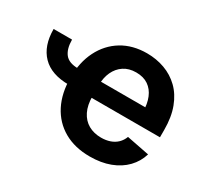

<svg xmlns="http://www.w3.org/2000/svg" viewBox="-118 -729 983 916"><g transform="rotate(30 373.5 -271.5)"><path d="M206.1 -235.8Q108.9 -235.8 59.3 -286.9Q9.8 -337.9 9.8 -430.2H111.3Q111.3 -379.9 132.8 -352.5Q154.3 -325.2 206.1 -325.2ZM462.4 10.7Q379.9 10.7 319.8 -23.7Q259.8 -58.1 227.5 -121.1Q195.3 -184.1 195.3 -270Q195.3 -354 227.3 -417.7Q259.3 -481.4 317.6 -517.1Q376 -552.7 454.6 -552.7Q506.3 -552.7 552.2 -536.1Q598.1 -519.5 633.1 -485.6Q668 -451.7 687.7 -399.7Q707.5 -347.7 707.5 -276.4V-236.3H255.4V-325.2H640.1L576.7 -300.3Q576.7 -344.7 563 -377.9Q549.3 -411.1 522.5 -429.4Q495.6 -447.8 455.6 -447.8Q415.5 -447.8 387.7 -429.2Q359.9 -410.6 345.2 -378.9Q330.6 -347.2 330.6 -308.1V-245.6Q330.6 -196.3 347.4 -162.4Q364.3 -128.4 394.5 -111.3Q424.8 -94.2 464.4 -94.2Q491.2 -94.2 513.2 -101.8Q535.2 -109.4 550.8 -124.5Q566.4 -139.6 574.7 -161.6L699.2 -137.2Q686 -92.8 653.8 -59.3Q621.6 -25.9 573.2 -7.6Q524.9 10.7 462.4 10.7Z"/></g></svg>

Font: Inter Cardless
Style: Bold
Weight: 700
Designer: Rasmus Andersson
Foundry: rsms
Version: Version 4.001;git-9221beed3